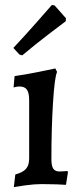

<svg xmlns="http://www.w3.org/2000/svg" viewBox="-20 -745 327 777"><path d="M42 -39Q72 -47 85 -61.5Q98 -76 98 -103V-340Q98 -369 89 -382Q80 -395 59 -395Q53 -395 45 -393.5Q37 -392 35 -391L39 -437Q88 -444 138.5 -454.5Q189 -465 204 -468L211 -454Q201 -433 194.5 -329.5Q188 -226 188 -101Q188 -74 195.5 -62.5Q203 -51 221 -51Q231 -51 240.5 -52Q250 -53 253 -53L255 -48L247 3Q237 2 208.5 1Q180 0 148 0Q120 0 83.5 5Q47 10 36 12ZM59 -524 34 -551Q81 -601 128.5 -655Q176 -709 190 -725L201 -723L247 -671L246 -659Q231 -648 178 -607.5Q125 -567 70 -521Z"/></svg>

Font: Alegreya Medium
Style: Regular
Weight: 500
Designer: Juan Pablo del Peral
Foundry: Huerta Tipografica
Version: Version 2.007; ttfautohint (v1.6)